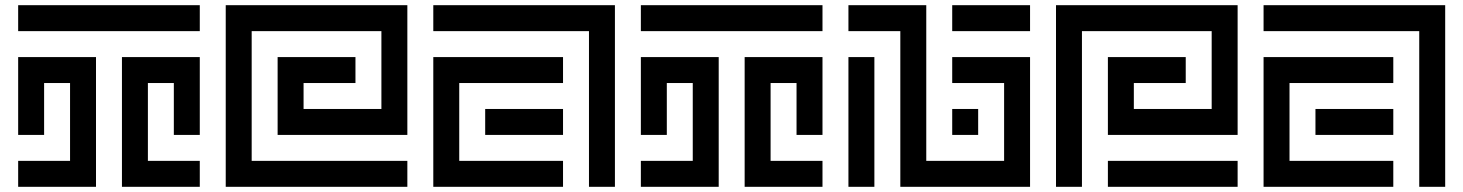

<svg xmlns="http://www.w3.org/2000/svg" viewBox="-20 -720 5640 740"><path d="M50 -600H750V-700H50ZM50 -500V-200H150V-400H250V-100H50V0H350V-500ZM450 -500V0H750V-100H550V-400H650V-200H750V-500Z M1550 -700H850V0H1550V-100H950V-600H1450V-300H1150V-400H1350V-500H1050V-200H1550Z M1650 -700V-600H2250V0H2350V-700ZM1650 -500V0H2150V-100H1750V-400H2150V-500ZM2150 -200V-300H1850V-200Z M2450 -600H3150V-700H2450ZM2450 -500V-200H2550V-400H2650V-100H2450V0H2750V-500ZM2850 -500V0H3150V-100H2950V-400H3050V-200H3150V-500Z M3650 -400H3850V-100H3550V-700H3250V-600H3450V0H3950V-500H3650ZM3650 -600H3950V-700H3650ZM3350 0V-500H3250V0ZM3650 -300V-200H3750V-300Z M4750 -700H4050V0H4150V-600H4650V-300H4350V-400H4550V-500H4250V-200H4750ZM4750 0V-100H4250V0Z M4850 -700V-600H5450V0H5550V-700ZM4850 -500V0H5350V-100H4950V-400H5350V-500ZM5350 -200V-300H5050V-200Z"/></svg>

Font: Mourier
Style: Regular
Weight: 400
Designer: Eric Mourier
Foundry: Velvetyne Type Foundry
Version: Version 2.000;hotconv 1.0.109;makeotfexe 2.5.65596